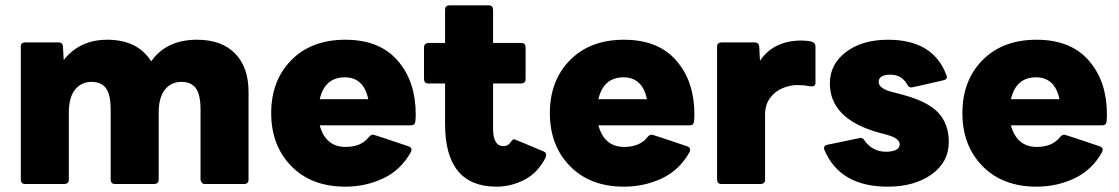

<svg xmlns="http://www.w3.org/2000/svg" viewBox="-20 -690 4198 720"><path d="M897 0H748Q735 0 732 -16V-279Q732 -335 714.5 -359Q697 -383 660 -383Q622 -383 598.5 -354Q575 -325 575 -266V-16Q575 -1 559 0H411Q396 0 395 -16V-279Q395 -335 377.5 -359Q360 -383 323 -383Q285 -383 261.5 -354Q238 -325 238 -266V-16Q238 -1 222 0H74Q59 0 58 -16V-516Q58 -530 74 -531H200Q215 -531 216 -516L219 -465Q279 -541 382 -541Q496 -541 547 -460Q604 -541 719 -541Q811 -541 861.5 -489.5Q912 -438 912 -346V-16Q912 -1 897 0Z M1275 10Q1148 10 1072.5 -67Q997 -144 997 -266Q997 -388 1072.5 -464.5Q1148 -541 1275 -541Q1408 -541 1476 -457Q1539 -381 1539 -260Q1539 -248 1537.5 -234Q1536 -220 1521 -220H1179Q1201 -139 1276 -139Q1335 -139 1364 -177Q1371 -185 1380 -185Q1383 -185 1513 -141Q1523 -137 1523 -129Q1523 -125 1521 -120Q1483 -52 1417 -21Q1351 10 1275 10ZM1361 -318Q1344 -400 1273 -400Q1198 -400 1179 -318Z M1842 10Q1649 10 1649 -225V-377H1586Q1571 -377 1570 -393V-513Q1570 -527 1586 -529H1649V-654Q1649 -669 1665 -670H1813Q1828 -670 1829 -654V-529H1935Q1950 -529 1951 -513V-393Q1951 -378 1935 -377H1829V-208Q1829 -142 1868 -142Q1887 -142 1898 -161Q1904 -168 1908 -168Q1910 -168 2019 -122Q2028 -118 2028 -109Q2028 -104 2025 -97Q1995 -40 1945 -15Q1895 10 1842 10Z M2320 10Q2193 10 2117.5 -67Q2042 -144 2042 -266Q2042 -388 2117.5 -464.5Q2193 -541 2320 -541Q2453 -541 2521 -457Q2584 -381 2584 -260Q2584 -248 2582.5 -234Q2581 -220 2566 -220H2224Q2246 -139 2321 -139Q2380 -139 2409 -177Q2416 -185 2425 -185Q2428 -185 2558 -141Q2568 -137 2568 -129Q2568 -125 2566 -120Q2528 -52 2462 -21Q2396 10 2320 10ZM2406 -318Q2389 -400 2318 -400Q2243 -400 2224 -318Z M2833 0H2685Q2670 0 2669 -16V-516Q2669 -530 2685 -531H2810Q2825 -531 2827 -516L2830 -462Q2881 -538 2986 -538Q3007 -538 3022.5 -534Q3038 -530 3038 -516V-379Q3038 -366 3024 -366Q3018 -366 3013 -367Q2996 -371 2969 -371Q2943 -371 2915 -359.5Q2887 -348 2868 -323Q2849 -298 2849 -259V-16Q2849 -1 2833 0Z M3309 10Q3129 10 3071 -129L3070 -135Q3070 -144 3082 -147L3207 -173Q3216 -173 3222 -163Q3252 -121 3303 -121Q3326 -121 3340 -128Q3354 -135 3354 -149Q3354 -160 3341 -170Q3328 -180 3278 -192Q3092 -243 3092 -377Q3092 -449 3152.5 -495Q3213 -541 3310 -541Q3480 -541 3529 -408L3531 -401Q3531 -392 3518 -389Q3401 -362 3398 -362Q3388 -362 3383 -372Q3372 -391 3356.5 -400.5Q3341 -410 3317 -410Q3299 -410 3287 -403.5Q3275 -397 3275 -383Q3275 -356 3334 -343L3353 -338Q3456 -312 3497 -269Q3538 -226 3538 -158Q3538 -82 3473.5 -36Q3409 10 3309 10Z M3867 10Q3740 10 3664.5 -67Q3589 -144 3589 -266Q3589 -388 3664.5 -464.5Q3740 -541 3867 -541Q4000 -541 4068 -457Q4131 -381 4131 -260Q4131 -248 4129.5 -234Q4128 -220 4113 -220H3771Q3793 -139 3868 -139Q3927 -139 3956 -177Q3963 -185 3972 -185Q3975 -185 4105 -141Q4115 -137 4115 -129Q4115 -125 4113 -120Q4075 -52 4009 -21Q3943 10 3867 10ZM3953 -318Q3936 -400 3865 -400Q3790 -400 3771 -318Z"/></svg>

Font: YamahaIndonesia935. App XBold
Style: Regular
Weight: 800
Designer: Dalton Maag Ltd
Foundry: Dalton Maag Ltd
Version: Version 1.002; January 01, 2024; Regular/Italic